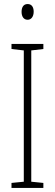

<svg xmlns="http://www.w3.org/2000/svg" viewBox="-20 -932 272 952"><path d="M117 -912C95 -912 87 -894 87 -873C87 -851 97 -834 117 -834C135 -834 147 -850 147 -874C147 -894 139 -912 117 -912ZM195 0V-25L135 -31V-682L195 -689V-714H37V-689L98 -682V-31L37 -25V0Z"/></svg>

Font: Noto Sans Myanmar ExtraCondensed ExtraLight
Style: Regular
Weight: 200
Width: 2
Designer: Monotype Design Team
Foundry: Monotype Imaging Inc.
Version: Version 2.107